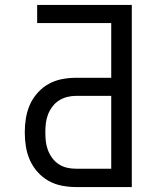

<svg xmlns="http://www.w3.org/2000/svg" viewBox="-20 -755 640 775"><path d="M286 0Q258 0 229.5 -5.5Q201 -11 176 -25Q151 -39 131.5 -61Q112 -83 100.5 -109Q89 -135 84.5 -163.5Q80 -192 80 -221Q80 -249 84.5 -277.5Q89 -306 100.5 -332Q112 -358 131.5 -380Q151 -402 176 -416Q201 -430 229.5 -435.5Q258 -441 286 -441H429V-662H130V-735H512V0ZM286 -74H429V-368H286Q268 -368 250.5 -363.5Q233 -359 217.5 -349Q202 -339 191 -324Q180 -309 173.5 -292Q167 -275 165 -257Q163 -239 163 -221Q163 -202 165 -184Q167 -166 173.5 -149Q180 -132 191 -117Q202 -102 217.5 -92Q233 -82 250.5 -78Q268 -74 286 -74Z"/></svg>

Font: Zed Sans Extended
Style: Regular
Weight: 400
Width: 7
Designer: Belleve Invis
Foundry: Belleve Invis
Version: Version 1.0.0; ttfautohint (v1.8.4)